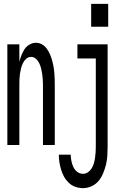

<svg xmlns="http://www.w3.org/2000/svg" viewBox="-20 -749 640 992"><path d="M18 0V-520H80V-429Q84 -446 90.5 -463Q97 -480 106.5 -494.5Q116 -509 132 -518.5Q148 -528 165 -528Q182 -528 196.5 -520Q211 -512 221 -498.5Q231 -485 237.5 -470Q244 -455 248.5 -439.5Q253 -424 256 -408Q259 -392 260.5 -375.5Q262 -359 262.5 -342.5Q263 -326 263 -310V0H202V-310Q202 -324 201 -338.5Q200 -353 198 -367Q196 -381 192.5 -395Q189 -409 183 -422Q177 -435 166 -445Q155 -455 141 -455Q126 -455 115 -445Q104 -435 98 -422Q92 -409 88.5 -395Q85 -381 83 -367Q81 -353 80.5 -338.5Q80 -324 80 -310V0ZM451 -611V-729H539V-611ZM409 223Q389 223 370 216.5Q351 210 336 196Q321 182 311.5 165Q302 148 296 128.5Q290 109 287 89.5Q284 70 284 50H345Q346 67 349 83Q352 99 359 114Q366 129 379 139Q392 149 409 149Q423 149 435 140.5Q447 132 454 120Q461 108 465 94.5Q469 81 471 67Q473 53 474 38.5Q475 24 475 10V-447H380V-520H536V10Q536 33 534.5 56.5Q533 80 527.5 102Q522 124 513 146Q504 168 489.5 185.5Q475 203 453.5 213Q432 223 409 223Z"/></svg>

Font: Nova Nerd Font
Style: Regular
Weight: 400
Designer: Belleve Invis
Foundry: Belleve Invis
Version: Version 24.1.4; ttfautohint (v1.8.4);Nerd Fonts 3.1.1